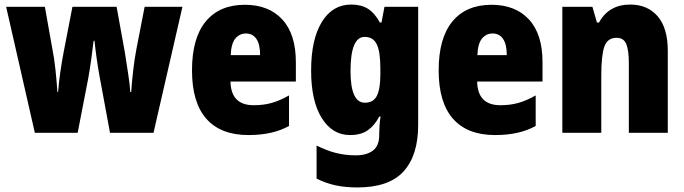

<svg xmlns="http://www.w3.org/2000/svg" viewBox="-20 -583 3005 843"><path d="M418 -243Q411 -280 404.5 -326Q398 -372 395 -404H391Q387 -368 380.5 -322Q374 -276 368 -242L321 0H133L7 -553H177L210 -368Q218 -329 223.5 -277Q229 -225 232 -179H235Q238 -219 245 -267.5Q252 -316 260 -357L298 -553H492L528 -354Q535 -308 542.5 -260.5Q550 -213 552 -179H556Q559 -224 565 -275.5Q571 -327 579 -368L615 -553H781L654 0H463Z M1055 -562Q1160 -562 1219.5 -497.5Q1279 -433 1279 -310V-225H992Q994 -121 1094 -121Q1137 -121 1172.5 -131Q1208 -141 1249 -164V-30Q1178 10 1071 10Q949 10 886 -61.5Q823 -133 823 -274Q823 -416 883.5 -489Q944 -562 1055 -562ZM1060 -436Q1032 -436 1013.5 -414Q995 -392 993 -341H1122Q1122 -389 1105.5 -412.5Q1089 -436 1060 -436Z M1522 -563Q1566 -563 1595.5 -544.5Q1625 -526 1648 -484H1655L1668 -553H1816V-34Q1816 99 1752 169.5Q1688 240 1549 240Q1495 240 1452 230.5Q1409 221 1370 201V56Q1416 79 1456.5 89Q1497 99 1542 99Q1590 99 1617.5 78Q1645 57 1645 10V3Q1645 -12 1646.5 -33Q1648 -54 1651 -71H1645Q1624 -31 1594 -10.5Q1564 10 1517 10Q1439 10 1392.5 -65Q1346 -140 1346 -273Q1346 -410 1393 -486.5Q1440 -563 1522 -563ZM1581 -421Q1519 -421 1519 -271Q1519 -132 1582 -132Q1619 -132 1634.5 -162Q1650 -192 1650 -256V-283Q1650 -355 1634.5 -388Q1619 -421 1581 -421Z M2138 -562Q2243 -562 2302.5 -497.5Q2362 -433 2362 -310V-225H2075Q2077 -121 2177 -121Q2220 -121 2255.5 -131Q2291 -141 2332 -164V-30Q2261 10 2154 10Q2032 10 1969 -61.5Q1906 -133 1906 -274Q1906 -416 1966.5 -489Q2027 -562 2138 -562ZM2143 -436Q2115 -436 2096.5 -414Q2078 -392 2076 -341H2205Q2205 -389 2188.5 -412.5Q2172 -436 2143 -436Z M2747 -563Q2823 -563 2867.5 -511.5Q2912 -460 2912 -360V0H2741V-306Q2741 -361 2730 -389Q2719 -417 2687 -417Q2647 -417 2633.5 -378.5Q2620 -340 2620 -250V0H2449V-553H2581L2601 -484H2610Q2653 -563 2747 -563Z"/></svg>

Font: Noto Sans Lao Looped Condensed Black
Style: Regular
Weight: 900
Width: 3
Designer: Mark Frömberg, Ben Mitchell
Foundry: The Fontpad Ltd
Version: Version 1.002; ttfautohint (v1.8.4.7-5d5b)